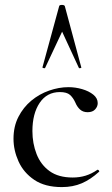

<svg xmlns="http://www.w3.org/2000/svg" viewBox="-20 -750 455 782"><path d="M232 12Q163 12 119.5 -17.5Q76 -47 55.5 -92.5Q35 -138 35 -185Q35 -235 55 -274Q75 -313 107.5 -340Q140 -367 180 -381Q220 -395 259 -395Q287 -395 314.5 -387Q342 -379 360 -364.5Q378 -350 378 -330Q378 -316 367.5 -304.5Q357 -293 337 -293Q318 -293 306 -304Q294 -315 287 -332Q278 -352 265 -363.5Q252 -375 224 -375Q171 -375 141.5 -331Q112 -287 112 -216Q112 -166 129 -122.5Q146 -79 182 -53Q218 -27 276 -27Q304 -27 328.5 -34.5Q353 -42 376 -58Q379 -60 382.5 -56Q386 -52 383 -50Q349 -19 313 -3.5Q277 12 232 12ZM311 -476Q313 -474 307.5 -472.5Q302 -471 301 -474L233 -621L164 -474Q163 -471 157.5 -472.5Q152 -474 153 -476L221 -725Q222 -730 232 -730Q242 -730 244 -725Z"/></svg>

Font: Cormorant Medium
Style: Regular
Weight: 500
Designer: Christian Thalmann (Catharsis Fonts)
Foundry: Catharsis Fonts
Version: Version 4.000